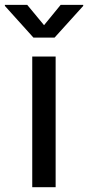

<svg xmlns="http://www.w3.org/2000/svg" viewBox="-60 -782 367 802"><path d="M74.7 0V-545.9H172.4V0ZM53.7 -761.7 124 -676.8 193.4 -761.7H287.6V-757.3L168 -625H79.6L-39.6 -757.3V-761.7Z"/></svg>

Font: Inter Cardless
Style: Regular
Weight: 400
Designer: Rasmus Andersson
Foundry: rsms
Version: Version 4.001;git-9221beed3